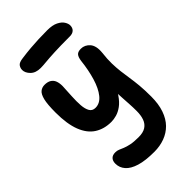

<svg xmlns="http://www.w3.org/2000/svg" viewBox="-294 -833 1188 1188"><g transform="rotate(-45 299.5 -239.5)"><path d="M311 261Q233 261 184 246Q135 231 111.5 204Q88 177 88 142Q88 118 100.5 105Q113 92 137 92Q153 92 165.5 97.5Q178 103 195 110Q212 117 238 122.5Q264 128 306 128Q346 128 369 113Q392 98 402 70.5Q412 43 412 5Q412 -29 410 -58Q408 -87 406.5 -117Q405 -147 403 -182.5Q401 -218 401 -264L443 -231Q423 -178 399.5 -143.5Q376 -109 350.5 -90.5Q325 -72 300 -65Q275 -58 254 -58Q191 -58 145 -87.5Q99 -117 74.5 -180Q50 -243 50 -343Q50 -415 59 -451Q68 -487 84.5 -500Q101 -513 123 -513Q150 -513 166.5 -502.5Q183 -492 190 -473.5Q197 -455 197 -429Q195 -386 192.5 -343Q190 -300 192.5 -265.5Q195 -231 207 -210Q219 -189 246 -189Q285 -189 314 -225Q343 -261 361.5 -322.5Q380 -384 388 -457Q392 -487 403 -499.5Q414 -512 440 -512Q457 -512 471.5 -505Q486 -498 497.5 -485Q509 -472 514 -451Q519 -430 516 -400Q510 -350 511 -311.5Q512 -273 516 -239.5Q520 -206 525.5 -171.5Q531 -137 535 -94.5Q539 -52 539 5Q539 71 522 119.5Q505 168 474.5 199Q444 230 402 245.5Q360 261 311 261ZM180 -603Q137 -603 113.5 -626.5Q90 -650 90 -676Q90 -692 100 -706.5Q110 -721 145 -725Q188 -731 224.5 -734Q261 -737 297 -738.5Q333 -740 373 -740Q419 -740 446 -726.5Q473 -713 484.5 -694.5Q496 -676 496 -661Q496 -639 483 -626.5Q470 -614 446 -614Q362 -614 310.5 -611.5Q259 -609 229 -606Q199 -603 180 -603Z"/></g></svg>

Font: Shantell Sans SemiBold
Style: Regular
Weight: 600
Designer: Stephen Nixon, Anya Danilova, Shantell Martin
Foundry: Arrow Type
Version: Version 1.011;[c5ecc13dd]